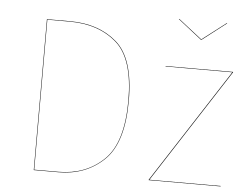

<svg xmlns="http://www.w3.org/2000/svg" viewBox="-52 -798 1121 862"><g transform="rotate(5 509.0 -366.5)"><path d="M528 -348Q528 -157 446 -78.5Q364 0 241 0H130V-680H234Q364 -680 446 -608.5Q528 -537 528 -348ZM132 -678V-2H241Q364 -2 445 -80Q526 -158 526 -348Q526 -536 444.5 -607Q363 -678 234 -678ZM983 -515 651 -2H972V0H648V-2L980 -515H679V-517H983ZM938 -732 829 -648H827L720 -732L722 -733L828 -650L936 -733Z"/></g></svg>

Font: FiraGO Two
Style: Regular
Weight: 100
Designer: bBox Type
Foundry: bBox Type GmbH
Version: Version 1.001